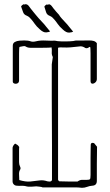

<svg xmlns="http://www.w3.org/2000/svg" viewBox="-20 -895 523 916"><path d="M371 1Q361 0 355 -0.5Q349 -1 344 -1H183Q181 -3 168 -4.5Q155 -6 153 -6Q150 -6 132 -4.5Q114 -3 102 -7Q95 -9 82 -8.5Q69 -8 61 -9Q52 -9 46 -15Q40 -21 40 -30V-189Q40 -191 40.5 -193Q41 -195 42 -197Q43 -200 47.5 -205.5Q52 -211 54 -209Q65 -204 70 -196Q72 -195 71.5 -191.5Q71 -188 71 -184V-122Q71 -110 75 -102Q81 -91 75 -84Q70 -75 71 -61Q72 -47 72 -36Q102 -27 124.5 -29Q147 -31 166.5 -34Q186 -37 206 -30Q209 -29 214 -29Q219 -28 223.5 -30.5Q228 -33 228 -37Q228 -59 228 -102Q228 -145 228 -199.5Q228 -254 227.5 -312.5Q227 -371 227 -425.5Q227 -480 227 -523Q227 -566 227 -588L232 -623Q226 -634 227 -646Q228 -658 226 -669Q223 -668 209 -667.5Q195 -667 178 -667Q161 -667 146 -667Q131 -667 126 -667Q119 -667 113 -668.5Q107 -670 101 -674Q98 -676 90 -674.5Q82 -673 77 -672Q72 -672 72 -667Q72 -665 71.5 -660.5Q71 -656 71 -641.5Q71 -627 71 -596.5Q71 -566 71 -512Q71 -501 63.5 -497.5Q56 -494 48.5 -496.5Q41 -499 41 -506Q41 -528 41 -560Q41 -592 41 -624Q41 -656 41 -677Q41 -689 50.5 -694.5Q60 -700 73 -701Q86 -702 96 -702Q115 -702 125.5 -698Q136 -694 152 -698Q172 -703 198.5 -701.5Q225 -700 242 -701Q253 -698 274 -697.5Q295 -697 314 -698Q333 -699 338 -701Q340 -702 351.5 -701.5Q363 -701 407 -702Q418 -702 427 -699.5Q436 -697 442 -689Q442 -689 442 -685V-518Q442 -508 434.5 -501.5Q427 -495 419.5 -496Q412 -497 412 -509Q412 -563 412 -594Q412 -625 412 -640Q412 -655 411.5 -660Q411 -665 411 -668Q410 -673 405 -670Q402 -667 397 -665.5Q392 -664 387 -666Q376 -674 364 -674Q309 -667 286 -668.5Q263 -670 257 -667Q257 -642 257 -597Q257 -552 257 -494Q257 -436 257 -374Q257 -312 257 -253Q257 -194 257 -146Q257 -98 257 -69Q257 -40 257 -38Q257 -36 259.5 -33Q262 -30 264 -30Q285 -29 307 -29Q329 -29 350 -29Q361 -37 372 -37Q383 -37 394 -37Q405 -37 408.5 -39.5Q412 -42 412 -60Q412 -71 412 -94Q412 -117 412 -142Q412 -167 412.5 -185.5Q413 -204 413 -206Q415 -217 429 -212L443 -195Q442 -155 442 -114Q442 -73 442 -32Q442 -10 420 -9Q407 -8 395.5 -3.5Q384 1 371 1ZM219 -745Q215 -742 201 -740.5Q187 -739 170 -755Q154 -769 145.5 -781.5Q137 -794 129 -803Q125 -808 120 -812.5Q115 -817 108 -820Q94 -825 90 -837.5Q86 -850 81 -863Q80 -866 86.5 -871Q93 -876 95 -874Q97 -873 100.5 -874.5Q104 -876 107 -874Q112 -873 116.5 -867.5Q121 -862 125 -856Q130 -849 136.5 -841.5Q143 -834 150 -825Q157 -816 164 -808.5Q171 -801 181 -790Q191 -780 200 -768Q209 -756 219 -745ZM329 -744Q325 -741 311 -739.5Q297 -738 280 -754Q264 -768 255.5 -780.5Q247 -793 239 -802Q235 -807 230 -811.5Q225 -816 218 -819Q204 -824 200 -836.5Q196 -849 192 -862Q191 -865 197 -870Q203 -875 205 -873Q207 -872 210.5 -873.5Q214 -875 217 -874Q222 -872 226.5 -866.5Q231 -861 235 -855Q240 -848 247 -840.5Q254 -833 261 -825Q267 -815 274 -807.5Q281 -800 291 -789Q301 -779 310 -767Q319 -755 329 -744Z"/></svg>

Font: Sankofa Display
Style: Regular
Weight: 400
Designer: Batsirai Madzonga
Foundry: Batsirai Madzonga
Version: Version 1.000; ttfautohint (v1.8.4.7-5d5b)